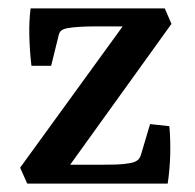

<svg xmlns="http://www.w3.org/2000/svg" viewBox="-20 -438 466 458"><path d="M282 -388 289 -375H203Q187 -375 170.5 -374Q154 -373 142 -371Q131 -369 126 -365Q121 -361 119 -350L102 -281H55Q51 -315 50 -351Q49 -387 53 -418H373L389 -381L138 -32L131 -45H218Q238 -45 256.5 -45.5Q275 -46 291 -49Q301 -51 307 -55Q313 -59 316 -68L338 -142L384 -137Q387 -103 386 -68Q385 -33 380 0H45L28 -38Z"/></svg>

Font: Yrsa Medium
Style: Regular
Weight: 500
Designer: Anna Giedrys (Yrsa+Rasa design), David Brezina (Yrsa art-direction, Rasa art-direction, design)
Foundry: Rosetta Type Foundry
Version: Version 2.004